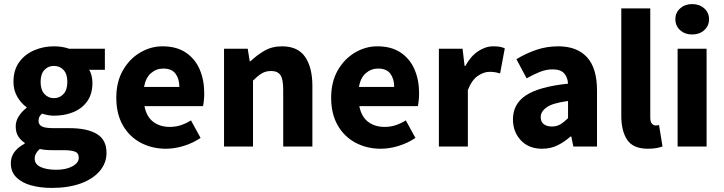

<svg xmlns="http://www.w3.org/2000/svg" viewBox="-20 -718 3546 941"><path d="M233 203Q178 203 132.5 190.5Q87 178 60 151Q33 124 33 82Q33 22 101 -14V-18Q82 -30 69.5 -49.5Q57 -69 57 -99Q57 -125 72.5 -149Q88 -173 110 -189V-193Q85 -210 65.5 -242.5Q46 -275 46 -317Q46 -375 74 -413.5Q102 -452 147.5 -471.5Q193 -491 244 -491Q286 -491 319 -479H494V-376H417Q424 -365 428.5 -348Q433 -331 433 -312Q433 -257 407.5 -221.5Q382 -186 339.5 -168.5Q297 -151 244 -151Q231 -151 216.5 -153.5Q202 -156 186 -161Q177 -153 173 -145.5Q169 -138 169 -125Q169 -107 185 -98.5Q201 -90 241 -90H319Q407 -90 454.5 -61.5Q502 -33 502 31Q502 81 469 120Q436 159 376 181Q316 203 233 203ZM244 -237Q273 -237 291.5 -257.5Q310 -278 310 -317Q310 -355 291.5 -375Q273 -395 244 -395Q216 -395 197.5 -375Q179 -355 179 -317Q179 -278 197.5 -257.5Q216 -237 244 -237ZM256 114Q304 114 335 97Q366 80 366 55Q366 32 347 25Q328 18 292 18H243Q218 18 202.5 16.5Q187 15 175 12Q150 34 150 59Q150 87 179 100.5Q208 114 256 114Z M793 11Q725 11 669.5 -18.5Q614 -48 582 -104Q550 -160 550 -239Q550 -317 582.5 -373.5Q615 -430 667 -460.5Q719 -491 776 -491Q845 -491 890.5 -460.5Q936 -430 958.5 -378Q981 -326 981 -261Q981 -242 979 -224Q977 -206 975 -198H688Q698 -146 731 -121Q764 -96 812 -96Q840 -96 865 -104Q890 -112 916 -128L963 -42Q926 -17 881 -3Q836 11 793 11ZM686 -292H859Q859 -331 840.5 -356.5Q822 -382 780 -382Q746 -382 720 -359.5Q694 -337 686 -292Z M1078 0V-479H1194L1204 -418H1208Q1238 -447 1275.5 -469Q1313 -491 1362 -491Q1440 -491 1475.5 -439Q1511 -387 1511 -297V0H1368V-279Q1368 -331 1354 -350.5Q1340 -370 1309 -370Q1282 -370 1262.5 -358Q1243 -346 1220 -323V0Z M1846 11Q1778 11 1722.5 -18.5Q1667 -48 1635 -104Q1603 -160 1603 -239Q1603 -317 1635.5 -373.5Q1668 -430 1720 -460.5Q1772 -491 1829 -491Q1898 -491 1943.5 -460.5Q1989 -430 2011.5 -378Q2034 -326 2034 -261Q2034 -242 2032 -224Q2030 -206 2028 -198H1741Q1751 -146 1784 -121Q1817 -96 1865 -96Q1893 -96 1918 -104Q1943 -112 1969 -128L2016 -42Q1979 -17 1934 -3Q1889 11 1846 11ZM1739 -292H1912Q1912 -331 1893.5 -356.5Q1875 -382 1833 -382Q1799 -382 1773 -359.5Q1747 -337 1739 -292Z M2131 0V-479H2247L2257 -395H2261Q2287 -443 2323.5 -467Q2360 -491 2397 -491Q2417 -491 2430.5 -488.5Q2444 -486 2454 -481L2431 -358Q2418 -362 2406 -364Q2394 -366 2379 -366Q2352 -366 2322.5 -346.5Q2293 -327 2273 -277V0Z M2637 11Q2571 11 2532.5 -30.5Q2494 -72 2494 -133Q2494 -209 2558 -251Q2622 -293 2764 -308Q2762 -340 2744.5 -359Q2727 -378 2688 -378Q2658 -378 2627 -366Q2596 -354 2561 -334L2511 -428Q2557 -456 2608 -473.5Q2659 -491 2716 -491Q2808 -491 2857 -437.5Q2906 -384 2906 -274V0H2790L2780 -49H2776Q2746 -22 2712 -5.5Q2678 11 2637 11ZM2685 -98Q2709 -98 2727 -109Q2745 -120 2764 -139V-223Q2688 -213 2659 -192Q2630 -171 2630 -144Q2630 -121 2645 -109.5Q2660 -98 2685 -98Z M3156 11Q3083 11 3054 -32.5Q3025 -76 3025 -149V-677H3167V-143Q3167 -120 3175.5 -111.5Q3184 -103 3193 -103Q3197 -103 3200.5 -103.5Q3204 -104 3210 -105L3227 0Q3216 4 3198 7.5Q3180 11 3156 11Z M3301 0V-479H3443V0ZM3372 -549Q3337 -549 3313.5 -570Q3290 -591 3290 -624Q3290 -656 3313.5 -677Q3337 -698 3372 -698Q3408 -698 3431.5 -677Q3455 -656 3455 -624Q3455 -591 3431.5 -570Q3408 -549 3372 -549Z"/></svg>

Font: Narnoor ExtraBold
Style: Regular
Weight: 800
Designer: S. Sridhar Murthy
Foundry: SIL International
Version: Version 3.000